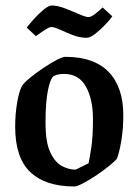

<svg xmlns="http://www.w3.org/2000/svg" viewBox="-20 -666 502 696"><path d="M250 10Q145 10 90 -42Q35 -94 35 -207Q35 -252 42 -293.5Q49 -335 60 -355Q68 -367 89.5 -384.5Q111 -402 137 -419.5Q163 -437 185 -448.5Q207 -460 217 -460Q321 -460 374 -405Q427 -350 427 -248Q427 -199 420 -157Q413 -115 404 -91Q396 -81 375 -64Q354 -47 328.5 -30Q303 -13 281 -1.5Q259 10 250 10ZM254 -51Q257 -52 268.5 -58Q280 -64 290.5 -69Q301 -74 301 -74Q306 -97 311.5 -135Q317 -173 317 -235Q317 -306 291.5 -352Q266 -398 212 -398Q202 -398 193.5 -396.5Q185 -395 176 -391Q163 -384 154 -340Q145 -296 145 -221Q145 -151 162 -114.5Q179 -78 204 -64.5Q229 -51 254 -51ZM294 -529Q269 -529 243.5 -539Q218 -549 197.5 -558.5Q177 -568 166 -568Q160 -568 149 -561.5Q138 -555 127 -547Q116 -539 110 -535L77 -566Q85 -577 102 -596Q119 -615 137.5 -630.5Q156 -646 168 -646Q189 -646 216 -635.5Q243 -625 267 -614.5Q291 -604 301 -604Q310 -604 326 -616.5Q342 -629 352 -639L387 -607Q380 -596 362.5 -577.5Q345 -559 326 -544Q307 -529 294 -529Z"/></svg>

Font: Grenze Gotisch Medium
Style: Regular
Weight: 500
Designer: Renata Polastri
Foundry: Omnibus-Type
Version: Version 1.001